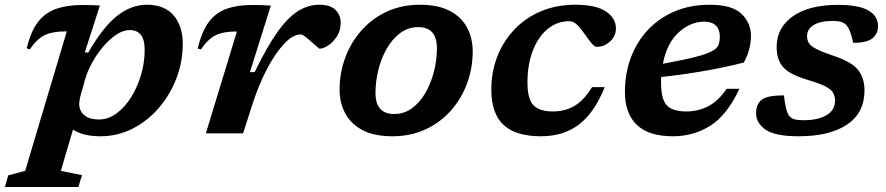

<svg xmlns="http://www.w3.org/2000/svg" viewBox="-81 -548 3641 789"><path d="M256 172 241 220.5H-61L-47 172.5L22.5 154L193.5 -419Q191 -419 186.5 -419Q136 -419 104 -404.2Q72 -389.5 41 -345L29 -349.5Q45.5 -420 75.8 -458.5Q106 -497 151.2 -512.2Q196.5 -527.5 257 -527.5Q279 -527.5 295 -527Q311 -526.5 329.5 -525.5L267.5 -332.5H282Q342 -437 400.2 -482.8Q458.5 -528.5 522.5 -528.5Q595.5 -528.5 632.8 -484.5Q670 -440.5 670 -368Q670 -294 643.8 -225.8Q617.5 -157.5 571.2 -104Q525 -50.5 463.5 -19.2Q402 12 332 12Q260 12 219 -15.5L169 154ZM249.5 -153Q244.5 -134.5 244.5 -121Q244.5 -93 265 -75Q285.5 -57 325.5 -57Q364 -57 398 -82Q432 -107 458 -148.8Q484 -190.5 498.8 -241Q513.5 -291.5 513.5 -342Q513.5 -386 497.5 -405.2Q481.5 -424.5 451.5 -424.5Q425.5 -424.5 397.2 -405.8Q369 -387 343.2 -356.8Q317.5 -326.5 297.8 -290.8Q278 -255 268.5 -221Z M892.5 -418.5H886.5Q838 -418.5 806.5 -403.8Q775 -389 744.5 -345L731.5 -348.5Q748 -419 777.5 -458Q807 -497 851 -512.2Q895 -527.5 954.5 -527.5Q979 -527.5 995.8 -527Q1012.5 -526.5 1032 -525L946 -251.5H965.5Q1015.5 -355.5 1058.8 -416Q1102 -476.5 1143.8 -502.5Q1185.5 -528.5 1231 -528.5Q1276.5 -528.5 1297.8 -507.2Q1319 -486 1319 -454.5Q1319 -423 1303.8 -399Q1288.5 -375 1268.2 -361.5Q1248 -348 1233 -348Q1230 -348 1219.5 -357.8Q1209 -367.5 1196.5 -378Q1184.5 -389 1172.8 -397.8Q1161 -406.5 1154 -406.5Q1123 -406.5 1086.8 -368.2Q1050.5 -330 1015.8 -263.8Q981 -197.5 954 -112.5L918 0H765Z M1645 -528.5Q1719.5 -528.5 1767.5 -503.2Q1815.5 -478 1838.5 -434.5Q1861.5 -391 1861.5 -336.5Q1861.5 -268 1838.5 -205.5Q1815.5 -143 1772.2 -94Q1729 -45 1668 -16.5Q1607 12 1531.5 12Q1457 12 1409 -13.2Q1361 -38.5 1337.8 -81.8Q1314.5 -125 1314.5 -180Q1314.5 -248 1337.5 -310.5Q1360.5 -373 1403.8 -422.2Q1447 -471.5 1508 -500Q1569 -528.5 1645 -528.5ZM1539 -79.5Q1580 -79.5 1612.5 -103.5Q1645 -127.5 1667.8 -167.2Q1690.5 -207 1702.5 -254.8Q1714.5 -302.5 1714.5 -350Q1714.5 -436.5 1637.5 -436.5Q1596.5 -436.5 1564 -412.5Q1531.5 -388.5 1508.8 -349Q1486 -309.5 1474 -261.5Q1462 -213.5 1462 -166Q1462 -79.5 1539 -79.5Z M2259.5 -461Q2208 -461 2169 -428.5Q2130 -396 2108.2 -339Q2086.5 -282 2086.5 -209Q2086.5 -141 2111.2 -115.5Q2136 -90 2191.5 -90Q2241 -90 2280 -113Q2319 -136 2352 -190H2404Q2362.5 -86 2299 -37Q2235.5 12 2142 12Q2038.5 12 1988.2 -34.8Q1938 -81.5 1938 -180Q1938 -252.5 1962.5 -315.5Q1987 -378.5 2032.5 -426.5Q2078 -474.5 2141.5 -501.5Q2205 -528.5 2283.5 -528.5Q2368.5 -528.5 2409.2 -500.8Q2450 -473 2450 -432Q2450 -399 2425.5 -377.2Q2401 -355.5 2371 -355.5Q2362 -355.5 2349.5 -370.8Q2337 -386 2321 -409Q2305 -432.5 2289.8 -446.8Q2274.5 -461 2259.5 -461Z M2957.5 -183Q2906 -73.5 2837 -30.8Q2768 12 2685 12Q2585 12 2536 -34.8Q2487 -81.5 2487 -171Q2487 -245 2511 -310Q2535 -375 2580.5 -424Q2626 -473 2690.5 -500.8Q2755 -528.5 2835.5 -528.5Q2927.5 -528.5 2966.2 -491Q3005 -453.5 3005 -400.5Q3005 -374.5 2997.8 -346.2Q2990.5 -318 2975.5 -291Q2891.5 -269.5 2803.8 -254.8Q2716 -240 2636 -231.5Q2635.5 -220.5 2635.5 -209Q2635.5 -141 2658.8 -115.5Q2682 -90 2739 -90Q2787.5 -90 2829 -111.2Q2870.5 -132.5 2905 -183ZM2813 -459Q2756.5 -459 2708 -415Q2659.5 -371 2643 -286Q2728 -301.5 2775.8 -313.8Q2823.5 -326 2845 -337.8Q2866.5 -349.5 2871.8 -364Q2877 -378.5 2877 -399Q2877 -426.5 2861 -442.8Q2845 -459 2813 -459Z M3140.5 -156Q3148 -86.5 3164 -69.5Q3173.5 -60 3186.8 -57Q3200 -54 3221.5 -54Q3280.5 -54 3315.5 -74.8Q3350.5 -95.5 3350.5 -134.5Q3350.5 -153.5 3342 -167.5Q3333.5 -181.5 3309.2 -193.8Q3285 -206 3237.5 -220Q3165.5 -241 3138 -271.2Q3110.5 -301.5 3110.5 -355Q3110.5 -434 3177 -481Q3243.5 -528 3362 -528Q3447.5 -528 3487.2 -505.2Q3527 -482.5 3527 -441Q3527 -408.5 3503.8 -390.2Q3480.5 -372 3425 -372Q3413 -431.5 3393.5 -448Q3383.5 -456.5 3371 -459.2Q3358.5 -462 3340.5 -462Q3290 -462 3262.8 -445.2Q3235.5 -428.5 3235.5 -399.5Q3235.5 -383.5 3242.8 -371.2Q3250 -359 3273.5 -346.8Q3297 -334.5 3346 -318Q3419.5 -293.5 3445.5 -260.2Q3471.5 -227 3471.5 -176.5Q3471.5 -84 3399.8 -36Q3328 12 3201 12Q3104 12 3065 -15.2Q3026 -42.5 3026 -83Q3026 -119.5 3048.5 -137.8Q3071 -156 3140.5 -156Z"/></svg>

Font: Newsreader 6pt SemiBold
Style: Italic
Weight: 600
Italic angle: -17°
Designer: Hugues Gentile
Foundry: Production Type
Version: Version 1.003; ttfautohint (v1.8.3)